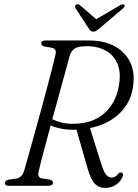

<svg xmlns="http://www.w3.org/2000/svg" viewBox="-20 -895 664 925"><path d="M570 -42Q560 -19 537.5 -4.2Q515 10.5 484.5 10.5Q457.5 10.5 437.5 -9.2Q417.5 -29 402 -83.5L348.5 -270Q342.5 -270 336 -270Q303 -269.5 275 -275Q247 -280.5 224 -290.5Q204.5 -219.5 188.8 -159.2Q173 -99 166.5 -70Q159 -40 181.5 -35.5L218.5 -30Q235 -25.5 235 -15Q235 0 214.5 0H20Q4 0 4 -13.5Q4 -26.5 24.5 -30L55 -34Q85.5 -38.5 95.5 -70Q102.5 -93 114.5 -136.5Q126.5 -180 142 -235.2Q157.5 -290.5 173.8 -350Q190 -409.5 204.8 -464.8Q219.5 -520 230.8 -563.8Q242 -607.5 247 -631Q250.5 -646.5 246.5 -654.2Q242.5 -662 228.5 -665L194.5 -671Q179 -674.5 179 -685.5Q179 -700 199 -700H409Q482 -700 534 -671.5Q586 -643 609.2 -590.5Q632.5 -538 619 -466Q605.5 -394 551.5 -344.5Q497.5 -295 413.5 -278L467.5 -106.5Q480 -65.5 491.8 -52.5Q503.5 -39.5 518 -39.5Q537 -39.5 549.5 -57.5Q557 -67 566 -63Q577.5 -58 570 -42ZM315.5 -626Q309 -601 295.8 -552.5Q282.5 -504 265.8 -443.2Q249 -382.5 232 -320.5Q251 -311 275.8 -304.8Q300.5 -298.5 330 -298.5Q422.5 -298.5 478.8 -346Q535 -393.5 551 -473.5Q564.5 -538 548 -582.2Q531.5 -626.5 492.2 -649.5Q453 -672.5 397.5 -672.5Q357 -672.5 340 -661.5Q323 -650.5 315.5 -626ZM459.5 -758.5Q450.5 -751 444 -746.8Q437.5 -742.5 429.5 -742.5Q421.5 -742.5 416.8 -746.8Q412 -751 407 -758.5L344 -855Q337.5 -865.5 347 -872.5Q356 -878 365.5 -869.5L443.5 -802.5L558 -869.5Q572.5 -878 578.5 -872.5Q585.5 -865.5 573 -855Z"/></svg>

Font: Fraunces 72pt S050 Light
Style: Italic
Weight: 300
Italic angle: -16°
Version: Version 1.000; ttfautohint (v1.8.3)